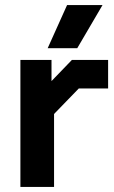

<svg xmlns="http://www.w3.org/2000/svg" viewBox="-20 -733 449 753"><path d="M60 -498H182V-415L262 -498H404V-386H289L192 -286V0H60ZM243 -713H382L283 -544H167Z"/></svg>

Font: Chakra Petch
Style: Bold
Weight: 700
Designer: Katatrad Aksorn Co.,Ltd.
Foundry: Cadson Demak Co.,Ltd.
Version: Version 1.000; ttfautohint (v1.6)